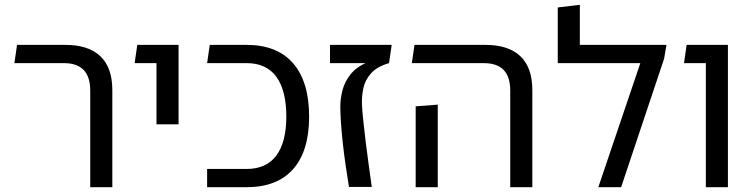

<svg xmlns="http://www.w3.org/2000/svg" viewBox="-20 -780 3133 800"><path d="M356 0V-402Q356 -460 328.5 -488.5Q301 -517 246 -517H40L51 -593H252Q349 -593 398.5 -545.5Q448 -498 448 -405V0Z M632 -262V-593H724V-262ZM541 -517 552 -593H684V-517Z M843 0V-76H1007Q1090 -76 1131.5 -132Q1173 -188 1173 -294Q1173 -403 1131.5 -460Q1090 -517 1007 -517H843L854 -593H1007Q1135 -593 1201.5 -516Q1268 -439 1268 -294Q1268 -151 1201.5 -75.5Q1135 0 1007 0Z M1434 -1Q1427 -44 1420 -92Q1413 -140 1408 -186.5Q1403 -233 1400.5 -272Q1398 -311 1398 -337Q1398 -369 1407 -404Q1416 -439 1440 -469.5Q1464 -500 1507 -519L1601 -517Q1550 -502 1525.5 -474Q1501 -446 1494 -412.5Q1487 -379 1488 -347Q1489 -321 1493.5 -278.5Q1498 -236 1504 -186.5Q1510 -137 1517 -88Q1524 -39 1529 -1ZM1355 -517V-593H1612L1601 -517Z M2106 0V-402Q2106 -460 2078.5 -488.5Q2051 -517 1995 -517H1696L1707 -593H2002Q2099 -593 2148.5 -545.5Q2198 -498 2198 -405V0ZM1712 0V-337L1804 -344V0Z M2396 -593H2757L2747 -535L2568 0H2473L2648 -517H2304V-749L2396 -760Z M2921 0V-593H3013V0ZM2830 -517 2841 -593H2981V-517Z"/></svg>

Font: Noto Sans Hebrew Thin
Style: Regular
Weight: 400
Version: Version 3.001